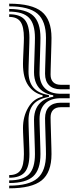

<svg xmlns="http://www.w3.org/2000/svg" viewBox="-20 -820 459 1044"><path d="M30 175.2V160.8Q105 160.8 137.5 127.6Q170 94.5 170 18Q170 7.5 169.5 -11.5Q169 -30.5 168.2 -53.2Q167.5 -76 166.8 -98.8Q166 -121.5 165.5 -140.1Q165 -158.8 165 -168.8Q165 -204 177.1 -230.1Q189.2 -256.2 212.6 -272.4Q236 -288.5 269.5 -294V-302Q236 -307.5 212.6 -323.6Q189.2 -339.8 177.1 -366Q165 -392.2 165 -427.5Q165 -437.5 165.5 -456Q166 -474.5 166.8 -497.2Q167.5 -520 168.2 -542.8Q169 -565.5 169.5 -584.5Q170 -603.5 170 -614Q170 -690.5 137.5 -723.6Q105 -756.8 30 -756.8V-771.2Q121.2 -771.2 160.6 -734.8Q200 -698.2 200 -614Q200 -603.2 199.5 -583.8Q199 -564.2 198.2 -540.6Q197.5 -517 196.8 -493.6Q196 -470.2 195.5 -451.4Q195 -432.5 195 -423Q195 -368.8 224.8 -339.5Q254.5 -310.2 310 -310.2H359V-285.8H310Q254.5 -285.8 224.8 -256.6Q195 -227.5 195 -173Q195 -163.5 195.5 -144.6Q196 -125.8 196.8 -102.4Q197.5 -79 198.2 -55.4Q199 -31.8 199.5 -12.2Q200 7.2 200 18Q200 102.2 160.6 138.8Q121.2 175.2 30 175.2ZM30 204V189.5Q137 189.5 183.5 149.6Q230 109.8 230 18Q230 7 229.5 -13Q229 -33 228.2 -57.2Q227.5 -81.5 226.8 -105.4Q226 -129.2 225.5 -148.4Q225 -167.5 225 -177Q225 -217.8 247 -239.6Q269 -261.5 310 -261.5H359V-237H310Q283.5 -237 269.2 -222.6Q255 -208.2 255 -181.5Q255 -172.2 255.5 -152.8Q256 -133.2 256.8 -108.6Q257.5 -84 258.2 -59.1Q259 -34.2 259.5 -13.6Q260 7 260 18Q260 117.5 206.6 160.8Q153.2 204 30 204ZM30 146.5V132Q73 132 91.5 105.5Q110 79 110 18Q110 7.8 109.5 -6.4Q109 -20.5 108.2 -36.6Q107.5 -52.8 106.8 -68.9Q106 -85 105.5 -99.4Q105 -113.8 105 -124Q105 -187 133.8 -235.6Q162.5 -284.2 211.5 -294V-302Q161.8 -314.5 133.4 -356Q105 -397.5 105 -472Q105 -482.2 105.5 -496.6Q106 -511 106.8 -527.1Q107.5 -543.2 108.2 -559.4Q109 -575.5 109.5 -589.6Q110 -603.8 110 -614Q110 -675.2 91.5 -701.6Q73 -728 30 -728V-742.5Q89 -742.5 114.5 -712.6Q140 -682.8 140 -614Q140 -603.5 139.5 -585.1Q139 -566.8 138.2 -544.5Q137.5 -522.2 136.8 -500Q136 -477.8 135.5 -459.5Q135 -441.2 135 -431Q135 -374.5 162 -343.4Q189 -312.2 246 -303V-293Q189 -283.8 162 -252.8Q135 -221.8 135 -165Q135 -154.8 135.5 -136.5Q136 -118.2 136.8 -96Q137.5 -73.8 138.2 -51.5Q139 -29.2 139.5 -10.9Q140 7.5 140 18Q140 86.8 114.5 116.6Q89 146.5 30 146.5ZM359 -334.5H310Q269 -334.5 247 -356.4Q225 -378.2 225 -419Q225 -428.5 225.5 -447.6Q226 -466.8 226.8 -490.6Q227.5 -514.5 228.2 -538.8Q229 -563 229.5 -583Q230 -603 230 -614Q230 -706 183.5 -745.8Q137 -785.5 30 -785.5V-800Q153.2 -800 206.6 -756.8Q260 -713.5 260 -614Q260 -603 259.5 -582.4Q259 -561.8 258.2 -536.9Q257.5 -512 256.8 -487.4Q256 -462.8 255.5 -443.2Q255 -423.8 255 -414.5Q255 -387.8 269.2 -373.4Q283.5 -359 310 -359H359Z"/></svg>

Font: Big Shoulders Inline Display Thin Black
Style: Regular
Weight: 900
Version: Version 2.002